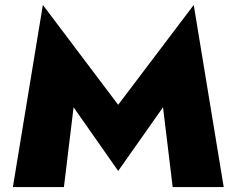

<svg xmlns="http://www.w3.org/2000/svg" viewBox="-20 -755 955 775"><path d="M277 -322 238 0H32L153 -735L457 -332L762 -735L883 0H677L638 -322L457 -65Z"/></svg>

Font: Jost* Heavy
Style: Regular
Weight: 800
Version: Version 3.7